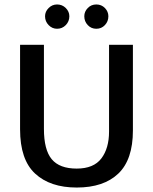

<svg xmlns="http://www.w3.org/2000/svg" viewBox="-20 -831 687 861"><path d="M70 -630H177V-253Q177 -159 212 -117Q247 -75 324 -75Q400 -75 434.5 -120.5Q469 -166 469 -241V-630H576V-246Q576 -115 510.5 -52.5Q445 10 324 10Q205 10 137.5 -52.5Q70 -115 70 -251ZM182 -758Q182 -779 198 -795Q214 -811 236 -811Q259 -811 275 -795Q291 -779 291 -758Q291 -735 275 -718.5Q259 -702 236 -702Q214 -702 198 -718.5Q182 -735 182 -758ZM358 -758Q358 -779 373.5 -795Q389 -811 412 -811Q435 -811 450.5 -795Q466 -779 466 -758Q466 -735 450.5 -718.5Q435 -702 412 -702Q389 -702 373.5 -718.5Q358 -735 358 -758Z"/></svg>

Font: Ek Mukta Medium
Style: Regular
Weight: 500
Designer: Girish Dalvi and Yashodeep Gholap
Foundry: Ek Type
Version: Version 2.538;PS 1.002;hotconv 16.6.51;makeotf.lib2.5.65220;